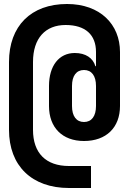

<svg xmlns="http://www.w3.org/2000/svg" viewBox="-20 -760 640 960"><path d="M325 180H435V70H325C209 70 145 5 145 -111V-450C145 -569 207 -635 308 -635C407 -635 460 -586 460 -500V-429H457C445 -470 408 -495 354 -495C275 -495 225 -431 225 -330V-230C225 -122 292 -55 400 -55C511 -55 580 -122 580 -230V-500C580 -638 481 -740 315 -740C135 -740 25 -630 25 -450V-111C25 69 139 180 325 180ZM400 -150C362 -150 340 -179 340 -230V-330C340 -381 362 -410 400 -410C438 -410 460 -381 460 -330V-230C460 -179 438 -150 400 -150Z"/></svg>

Font: JetBrains Mono ExtraBold
Style: Regular
Weight: 800
Monospace: yes
Designer: Philipp Nurullin, Konstantin Bulenkov
Foundry: JetBrains
Version: Version 2.305